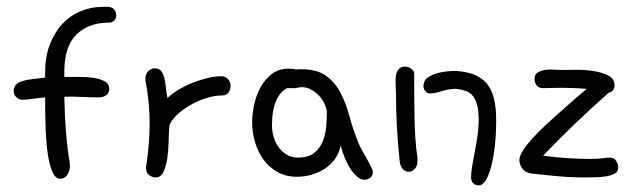

<svg xmlns="http://www.w3.org/2000/svg" viewBox="-20 -523 1882 567"><path d="M298.8 -502.9Q312.5 -502 317.9 -494.1Q323.2 -486.3 323.2 -476.6Q323.2 -468.8 317.4 -462.4Q311.5 -456.1 300.8 -456.1Q242.2 -456.1 206.1 -421.4Q169.9 -386.7 169.9 -309.6V-295.9Q190.4 -295.9 213.9 -295.9Q237.3 -295.9 256.8 -293Q276.4 -290 289.6 -282.7Q302.7 -275.4 302.7 -259.8Q302.7 -249 293.9 -242.2Q285.2 -235.4 271.5 -235.4Q246.1 -235.4 220.2 -236.8Q194.3 -238.3 169.9 -237.3Q170.9 -181.6 175.3 -128.9Q179.7 -76.2 185.5 -45.9Q185.5 -43 186 -40Q186.5 -37.1 186.5 -34.2Q186.5 -16.6 178.2 -5.9Q169.9 4.9 158.2 4.9Q142.6 4.9 133.3 -19Q124 -43 119.6 -79.1Q115.2 -115.2 114.3 -157.2Q113.3 -199.2 113.3 -235.4Q91.8 -233.4 75.2 -231Q58.6 -228.5 46.9 -228.5Q36.1 -228.5 28.3 -235.8Q20.5 -243.2 20.5 -253.9Q20.5 -265.6 26.9 -272.5Q33.2 -279.3 44.9 -283.2Q56.6 -287.1 73.7 -289.1Q90.8 -291 113.3 -293.9V-309.6Q113.3 -355.5 127 -391.1Q140.6 -426.8 163.6 -451.7Q186.5 -476.6 217.8 -489.7Q249 -502.9 284.2 -502.9Z M412.1 -34.2Q417 -67.4 419.4 -98.1Q421.9 -128.9 421.9 -159.2Q421.9 -218.8 410.2 -282.2Q409.2 -285.2 409.2 -290Q409.2 -303.7 417.5 -312.5Q425.8 -321.3 437.5 -321.3Q450.2 -321.3 456.5 -312.5Q462.9 -303.7 465.8 -290.5Q468.8 -277.3 470.2 -262.2Q471.7 -247.1 474.6 -233.4Q487.3 -246.1 506.8 -257.8Q526.4 -269.5 548.3 -278.3Q570.3 -287.1 592.8 -292.5Q615.2 -297.9 634.8 -297.9Q645.5 -297.9 653.3 -289.1Q661.1 -280.3 661.1 -269.5Q661.1 -259.8 655.3 -250.5Q649.4 -241.2 636.7 -241.2Q613.3 -241.2 587.9 -232.9Q562.5 -224.6 540.5 -211.9Q518.6 -199.2 502.4 -183.6Q486.3 -168 480.5 -153.3Q478.5 -133.8 478 -106.9Q477.5 -80.1 474.1 -56.2Q470.7 -32.2 462.9 -15.6Q455.1 1 439.5 1Q429.7 1 420.4 -5.9Q411.1 -12.7 411.1 -27.3Q411.1 -31.2 412.1 -34.2Z M853.5 -262.7H828.1Q811.5 -253.9 802.7 -239.3Q793.9 -224.6 789.6 -208.5Q785.2 -192.4 784.2 -177.7Q783.2 -163.1 783.2 -154.3Q783.2 -134.8 788.6 -117.2Q793.9 -99.6 804.2 -86.4Q814.5 -73.2 828.1 -65.4Q841.8 -57.6 859.4 -57.6Q890.6 -57.6 907.7 -71.3Q924.8 -85 933.1 -105.5Q941.4 -126 943.4 -149.9Q945.3 -173.8 945.3 -194.3Q943.4 -207 936.5 -220.2Q929.7 -233.4 919.4 -243.2Q909.2 -252.9 897 -259.3Q884.8 -265.6 872.1 -265.6Q862.3 -265.6 853.5 -262.7ZM986.3 -92.8Q975.6 -47.9 938.5 -24.4Q901.4 -1 856.4 -1Q824.2 -1 799.3 -15.1Q774.4 -29.3 757.8 -52.2Q741.2 -75.2 732.9 -104Q724.6 -132.8 724.6 -162.1Q724.6 -185.5 730.5 -213.4Q736.3 -241.2 749 -264.6Q761.7 -288.1 782.2 -304.2Q802.7 -320.3 832 -320.3Q847.7 -320.3 853.5 -317.4Q858.4 -318.4 862.3 -318.4Q866.2 -318.4 871.1 -318.4Q917 -318.4 943.4 -298.8Q969.7 -279.3 985.8 -248.5Q1002 -217.8 1011.7 -180.7Q1021.5 -143.6 1035.2 -109.4Q1039.1 -97.7 1046.9 -83.5Q1054.7 -69.3 1062.5 -55.7Q1070.3 -42 1075.7 -31.2Q1081.1 -20.5 1081.1 -14.6Q1081.1 -3.9 1073.2 2Q1065.4 7.8 1055.7 7.8Q1045.9 7.8 1035.6 -0.5Q1025.4 -8.8 1016.1 -22.5Q1006.8 -36.1 999 -54.7Q991.2 -73.2 986.3 -92.8Z M1246.1 -295.9Q1261.7 -305.7 1282.7 -309.6Q1303.7 -313.5 1326.2 -313.5Q1357.4 -311.5 1379.9 -302.7Q1402.3 -293.9 1417 -276.9Q1431.6 -259.8 1438.5 -232.9Q1445.3 -206.1 1445.3 -167Q1445.3 -127 1441.4 -92.3Q1437.5 -57.6 1430.7 -31.7Q1423.8 -5.9 1414.6 9.3Q1405.3 24.4 1393.6 24.4Q1384.8 24.4 1377.9 18.6Q1371.1 12.7 1371.1 0Q1371.1 -12.7 1374.5 -32.7Q1377.9 -52.7 1382.3 -75.7Q1386.7 -98.6 1390.1 -122.6Q1393.6 -146.5 1393.6 -167Q1393.6 -195.3 1389.2 -212.4Q1384.8 -229.5 1376.5 -239.7Q1368.2 -250 1355.5 -254.4Q1342.8 -258.8 1326.2 -260.7Q1305.7 -260.7 1285.2 -253.9Q1264.6 -247.1 1250 -247.1Q1241.2 -247.1 1235.8 -253.9Q1230.5 -260.7 1230.5 -269.5Q1230.5 -276.4 1233.9 -283.7Q1237.3 -291 1246.1 -295.9ZM1203.1 -305.7Q1203.1 -241.2 1204.1 -175.3Q1205.1 -109.4 1212.9 -55.7V-48.8Q1212.9 -32.2 1204.6 -23.9Q1196.3 -15.6 1186.5 -15.6Q1177.7 -15.6 1169.9 -23.4Q1162.1 -31.2 1160.2 -47.9Q1155.3 -94.7 1152.3 -144.5Q1149.4 -194.3 1149.4 -247.1Q1149.4 -257.8 1148.4 -271.5Q1147.5 -285.2 1148.9 -297.4Q1150.4 -309.6 1156.7 -317.9Q1163.1 -326.2 1176.8 -326.2Q1186.5 -326.2 1194.8 -319.8Q1203.1 -313.5 1203.1 -305.7Z M1584 -63.5Q1615.2 -58.6 1652.8 -56.2Q1690.4 -53.7 1726.6 -53.7Q1746.1 -53.7 1760.3 -55.7Q1774.4 -57.6 1781.2 -57.6Q1793 -57.6 1799.3 -48.3Q1805.7 -39.1 1805.7 -28.3Q1805.7 -16.6 1795.9 -10.7Q1786.1 -4.9 1771 -2.4Q1755.9 0 1738.3 0.5Q1720.7 1 1705.1 1Q1666 1 1624 -2.9Q1582 -6.8 1548.8 -10.7Q1532.2 -12.7 1522.9 -24.9Q1513.7 -37.1 1513.7 -50.8Q1513.7 -62.5 1525.4 -80.1Q1537.1 -97.7 1553.2 -115.2Q1569.3 -132.8 1586.4 -148.9Q1603.5 -165 1613.3 -173.8Q1635.7 -193.4 1660.2 -215.3Q1684.6 -237.3 1712.9 -260.7Q1674.8 -263.7 1635.7 -263.7Q1620.1 -263.7 1606.9 -263.2Q1593.8 -262.7 1584 -262.7Q1571.3 -262.7 1564.9 -271Q1558.6 -279.3 1558.6 -290Q1558.6 -302.7 1567.4 -308.6Q1576.2 -314.5 1588.4 -316.4Q1600.6 -318.4 1614.3 -317.4Q1627.9 -316.4 1637.7 -316.4Q1652.3 -316.4 1678.7 -316.9Q1705.1 -317.4 1731 -313.5Q1756.8 -309.6 1775.9 -300.3Q1794.9 -291 1794.9 -270.5Q1794.9 -262.7 1790.5 -256.8Q1786.1 -251 1777.3 -249Q1751 -225.6 1727.1 -203.6Q1703.1 -181.6 1680.2 -159.7Q1657.2 -137.7 1633.8 -114.3Q1610.4 -90.8 1584 -63.5Z"/></svg>

Font: Hi Melody
Style: Regular
Weight: 400
Designer: YoonDesign Inc.
Foundry: YoonDesign Inc.
Version: Version 3.00